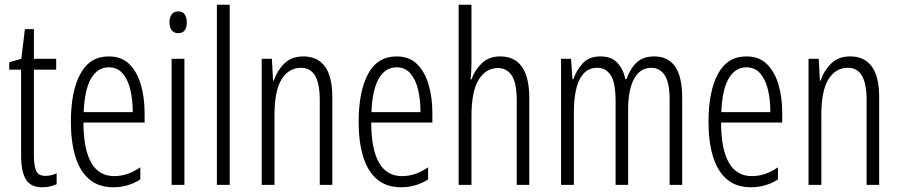

<svg xmlns="http://www.w3.org/2000/svg" viewBox="-20 -780 3795 810"><path d="M172 -38Q184 -38 196.5 -41Q209 -44 219 -49V-3Q206 3 191 6.5Q176 10 158 10Q109 10 89 -23.5Q69 -57 69 -123V-486H19V-517L70 -532L85 -657H123V-532H217V-486H123V-126Q123 -81 132.5 -59.5Q142 -38 172 -38Z M439 -542Q493 -542 526 -509Q559 -476 574.5 -422Q590 -368 590 -305V-263H332Q333 -37 462 -37Q518 -37 572 -74V-23Q547 -7 518.5 1.5Q490 10 458 10Q395 10 355.5 -24.5Q316 -59 297.5 -121Q279 -183 279 -265Q279 -395 319 -468.5Q359 -542 439 -542ZM439 -496Q392 -496 364.5 -449.5Q337 -403 333 -307H540Q540 -358 530 -401Q520 -444 497.5 -470Q475 -496 439 -496Z M732 -732Q751 -732 759.5 -719Q768 -706 768 -686Q768 -640 732 -640Q714 -640 704.5 -652.5Q695 -665 695 -686Q695 -706 704 -719Q713 -732 732 -732ZM758 -532V0H704V-532Z M949 0H895V-760H949Z M1260 -542Q1319 -542 1350.5 -500Q1382 -458 1382 -370V0H1329V-357Q1329 -428 1309 -461Q1289 -494 1251 -494Q1198 -494 1168 -445.5Q1138 -397 1138 -295V0H1084V-532H1127L1132 -440H1135Q1149 -482 1179.5 -512Q1210 -542 1260 -542Z M1653 -542Q1707 -542 1740 -509Q1773 -476 1788.5 -422Q1804 -368 1804 -305V-263H1546Q1547 -37 1676 -37Q1732 -37 1786 -74V-23Q1761 -7 1732.5 1.5Q1704 10 1672 10Q1609 10 1569.5 -24.5Q1530 -59 1511.5 -121Q1493 -183 1493 -265Q1493 -395 1533 -468.5Q1573 -542 1653 -542ZM1653 -496Q1606 -496 1578.5 -449.5Q1551 -403 1547 -307H1754Q1754 -358 1744 -401Q1734 -444 1711.5 -470Q1689 -496 1653 -496Z M1969 -519Q1969 -475 1965 -445H1969Q1982 -483 2012 -512.5Q2042 -542 2090 -542Q2213 -542 2213 -365V0H2160V-354Q2160 -430 2139 -461.5Q2118 -493 2081 -493Q2030 -493 1999.5 -444Q1969 -395 1969 -289V0H1915V-760H1969Z M2740 -542Q2798 -542 2828 -499.5Q2858 -457 2858 -367V0H2805V-359Q2805 -432 2784 -463Q2763 -494 2728 -494Q2680 -494 2655 -447.5Q2630 -401 2630 -319V0H2577V-352Q2577 -433 2556 -463.5Q2535 -494 2501 -494Q2463 -494 2441 -468.5Q2419 -443 2410 -401Q2401 -359 2401 -309V0H2347V-532H2389L2395 -446H2399Q2412 -484 2438.5 -513Q2465 -542 2513 -542Q2561 -542 2586 -513.5Q2611 -485 2618 -446H2623Q2639 -491 2666 -516.5Q2693 -542 2740 -542Z M3129 -542Q3183 -542 3216 -509Q3249 -476 3264.5 -422Q3280 -368 3280 -305V-263H3022Q3023 -37 3152 -37Q3208 -37 3262 -74V-23Q3237 -7 3208.5 1.5Q3180 10 3148 10Q3085 10 3045.5 -24.5Q3006 -59 2987.5 -121Q2969 -183 2969 -265Q2969 -395 3009 -468.5Q3049 -542 3129 -542ZM3129 -496Q3082 -496 3054.5 -449.5Q3027 -403 3023 -307H3230Q3230 -358 3220 -401Q3210 -444 3187.5 -470Q3165 -496 3129 -496Z M3567 -542Q3626 -542 3657.5 -500Q3689 -458 3689 -370V0H3636V-357Q3636 -428 3616 -461Q3596 -494 3558 -494Q3505 -494 3475 -445.5Q3445 -397 3445 -295V0H3391V-532H3434L3439 -440H3442Q3456 -482 3486.5 -512Q3517 -542 3567 -542Z"/></svg>

Font: Noto Sans Khmer ExtraCondensed Light
Style: Regular
Weight: 300
Width: 2
Designer: Danh Hong and the Monotype Design Team
Foundry: Monotype Imaging Inc.
Version: Version 2.004; ttfautohint (v1.8.4.7-5d5b)